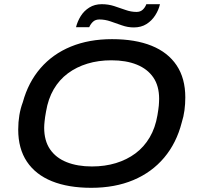

<svg xmlns="http://www.w3.org/2000/svg" viewBox="-20 -885 943 917"><path d="M416 12Q306 12 228 -19.5Q150 -51 108.5 -113Q67 -175 67 -266Q67 -302 72.5 -335Q78 -368 89 -397Q115 -492 173.5 -559.5Q232 -627 318.5 -662.5Q405 -698 515 -698Q626 -698 704 -666.5Q782 -635 823.5 -573Q865 -511 865 -420Q865 -388 861 -358Q857 -328 848 -300Q823 -202 764 -132Q705 -62 617 -25Q529 12 416 12ZM419 -90Q481 -90 533.5 -106Q586 -122 627 -152.5Q668 -183 695 -229Q722 -275 732 -335Q734 -349 736 -360.5Q738 -372 738.5 -381Q739 -390 739.5 -397.5Q740 -405 740 -413Q740 -475 712 -515.5Q684 -556 633 -576.5Q582 -597 512 -597Q450 -597 397.5 -581Q345 -565 304 -534.5Q263 -504 236.5 -458.5Q210 -413 200 -353Q197 -338 195.5 -326.5Q194 -315 193 -306Q192 -297 191.5 -289.5Q191 -282 191 -275Q191 -213 219 -172Q247 -131 298.5 -110.5Q350 -90 419 -90ZM343 -755Q350 -783 365.5 -808Q381 -833 406.5 -849Q432 -865 466 -865Q497 -865 525 -856Q553 -847 579.5 -837.5Q606 -828 632 -828Q650 -828 661.5 -838.5Q673 -849 679 -865H744Q738 -838 721.5 -812Q705 -786 679.5 -770Q654 -754 619 -754Q590 -754 562 -764Q534 -774 507.5 -783Q481 -792 455 -792Q436 -792 424.5 -781.5Q413 -771 406 -755Z"/></svg>

Font: Archivo SemiExpanded Medium
Style: Italic
Weight: 500
Width: 6
Italic angle: -10°
Designer: Hector Gatti
Foundry: Omnibus-Type
Version: Version 2.001